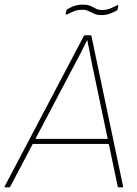

<svg xmlns="http://www.w3.org/2000/svg" viewBox="-38 -807 590 827"><path d="M-16 0Q-17 0 -18 -1Q-19 -2 -18 -4L322 -650Q324 -655 328 -655H352Q355 -655 356 -651L492 -5Q493 0 488 0H473Q470 0 469 -4L357 -537Q353 -561 348 -584.5Q343 -608 338 -634H337Q325 -609 312.5 -584Q300 -559 286 -534L6 -3Q5 0 1 0ZM95 -187 107 -209H431L435 -187ZM399 -742Q380 -742 367 -748Q354 -754 343 -759.5Q332 -765 317 -765Q297 -765 280.5 -758.5Q264 -752 251 -745Q248 -744 246 -745Q244 -746 245 -749L248 -761Q249 -766 253 -768Q266 -776 282.5 -781.5Q299 -787 318 -787Q339 -787 351.5 -781.5Q364 -776 374.5 -770Q385 -764 401 -764Q421 -764 437 -770.5Q453 -777 466 -784Q469 -786 470.5 -784.5Q472 -783 471 -780L469 -768Q468 -763 464 -761Q451 -754 435 -748Q419 -742 399 -742Z"/></svg>

Font: Sofia Sans Thin
Style: Italic
Weight: 250
Italic angle: -9°
Version: Version 4.100-B